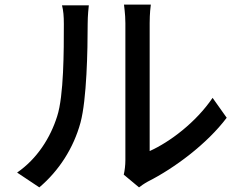

<svg xmlns="http://www.w3.org/2000/svg" viewBox="-20 -777 1040 830"><path d="M515 -22 581 33C589 27 601 18 619 8C734 -50 875 -155 960 -268L899 -354C827 -248 714 -163 627 -124C627 -167 627 -607 627 -677C627 -718 631 -751 632 -757H516C516 -751 522 -718 522 -677C522 -607 522 -134 522 -85C522 -62 519 -39 515 -22ZM54 -31 150 33C235 -39 298 -137 328 -247C355 -347 359 -560 359 -674C359 -709 363 -746 364 -754H248C254 -731 256 -707 256 -673C256 -558 256 -363 227 -274C198 -182 141 -91 54 -31Z"/></svg>

Font: Noto Sans CJK HK Medium
Style: Regular
Weight: 500
Designer: Ryoko NISHIZUKA 西塚涼子 (kana, bopomofo & ideographs); Paul D. Hunt (Latin, Greek & Cyrillic); Sandoll Communications 산돌커뮤니
Foundry: Adobe
Version: Version 2.004;hotconv 1.0.118;makeotfexe 2.5.65603